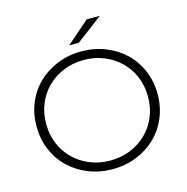

<svg xmlns="http://www.w3.org/2000/svg" viewBox="-124 -995 1087 1118"><g transform="rotate(-15 419.0 -436.0)"><path d="M419 5Q341 5 274 -22Q207 -49 158 -96Q109 -143 81.5 -208.5Q54 -274 54 -350Q54 -427 81.5 -492Q109 -557 158 -604Q207 -651 274 -678Q341 -705 419 -705Q497 -705 564 -678Q631 -651 680 -604Q729 -557 756.5 -492Q784 -427 784 -350Q784 -274 756.5 -208.5Q729 -143 680 -96Q631 -49 564 -22Q497 5 419 5ZM419 -47Q485 -47 541 -70Q597 -93 638.5 -133.5Q680 -174 703 -229.5Q726 -285 726 -350Q726 -415 703 -470.5Q680 -526 638.5 -566.5Q597 -607 541 -630Q485 -653 419 -653Q353 -653 297 -630Q241 -607 199.5 -566.5Q158 -526 135 -470.5Q112 -415 112 -350Q112 -285 135 -229.5Q158 -174 199.5 -133.5Q241 -93 297 -70Q353 -47 419 -47ZM360 -757 498 -877H577L418 -757Z"/></g></svg>

Font: Montserrat-Alt1 Light
Style: Regular
Weight: 300
Designer: Differentunic
Foundry: Differentunic
Version: Version 7.222